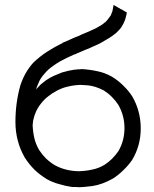

<svg xmlns="http://www.w3.org/2000/svg" viewBox="-20 -745 628 784"><path d="M127 -379.9Q136.7 -390.6 146.5 -400.4Q157.2 -409.2 168.9 -418Q183.6 -427.7 200.2 -435.5Q215.8 -442.4 233.4 -449.2Q246.1 -453.1 259.8 -456.1Q272.5 -459 286.1 -460.9Q289.1 -460.9 291 -460.9Q293.9 -461.9 296.9 -461.9Q296.9 -461.9 303.7 -461.9Q310.5 -462.9 314.5 -462.9Q347.7 -460.9 377.9 -454.1Q408.2 -448.2 437.5 -431.6Q462.9 -416 483.4 -395.5Q504.9 -375 520.5 -350.6Q554.7 -291 554.7 -220.7Q554.7 -150.4 519.5 -91.8Q503.9 -69.3 484.4 -50.8Q464.8 -31.2 442.4 -16.6Q397.5 8.8 357.4 14.6Q318.4 19.5 303.7 19.5Q295.9 19.5 289.1 18.6Q281.2 18.6 274.4 18.6Q247.1 14.6 221.7 6.8Q195.3 0 170.9 -13.7Q143.6 -30.3 121.1 -51.8Q98.6 -74.2 81.1 -101.6Q43 -168 43 -247.1Q43 -326.2 63.5 -397.5Q72.3 -423.8 85 -446.3Q97.7 -468.8 116.2 -489.3Q142.6 -514.6 172.9 -534.2Q203.1 -553.7 235.4 -569.3Q235.4 -569.3 235.4 -569.3Q235.4 -569.3 235.4 -570.3Q247.1 -575.2 258.8 -580.1Q270.5 -585 282.2 -590.8Q291 -593.8 299.8 -597.7Q307.6 -601.6 316.4 -605.5Q330.1 -611.3 344.7 -617.2Q358.4 -623 372.1 -629.9Q377.9 -633.8 383.8 -636.7Q389.6 -640.6 395.5 -643.6Q404.3 -649.4 406.2 -652.3Q409.2 -654.3 409.2 -653.3Q414.1 -659.2 418.9 -664.1Q423.8 -669.9 427.7 -675.8Q430.7 -679.7 432.6 -682.6Q434.6 -686.5 435.5 -690.4Q439.5 -698.2 440.4 -706.1Q442.4 -714.8 443.4 -723.6Q444.3 -723.6 444.3 -723.6Q445.3 -723.6 445.3 -724.6Q447.3 -722.7 449.2 -721.7Q451.2 -720.7 453.1 -719.7Q458 -716.8 462.9 -713.9Q467.8 -710.9 472.7 -708Q475.6 -707 479.5 -705.1Q482.4 -703.1 485.4 -701.2Q488.3 -699.2 492.2 -697.3Q495.1 -695.3 498 -694.3Q498 -692.4 497.1 -691.4Q497.1 -690.4 497.1 -688.5Q495.1 -678.7 492.2 -668.9Q489.3 -659.2 484.4 -649.4Q480.5 -641.6 475.6 -633.8Q470.7 -627 463.9 -620.1Q453.1 -608.4 445.3 -603.5Q437.5 -597.7 434.6 -595.7Q424.8 -588.9 414.1 -583Q403.3 -576.2 392.6 -570.3Q384.8 -566.4 377 -562.5Q369.1 -558.6 361.3 -555.7Q352.5 -551.8 344.7 -547.9Q336.9 -544.9 327.1 -541Q319.3 -538.1 311.5 -534.2Q302.7 -531.2 294.9 -527.3Q291 -525.4 287.1 -523.4Q282.2 -522.5 278.3 -520.5Q252 -508.8 226.6 -495.1Q201.2 -480.5 178.7 -461.9Q168.9 -453.1 161.1 -443.4Q152.3 -433.6 145.5 -422.9Q139.6 -413.1 135.7 -402.3Q130.9 -392.6 127.9 -381.8Q127 -381.8 127 -380.9Q127 -380.9 127 -379.9ZM113.3 -234.4Q114.3 -207 120.1 -181.6Q126 -156.2 139.6 -132.8Q152.3 -113.3 168 -97.7Q184.6 -82 204.1 -70.3Q227.5 -57.6 252.9 -51.8Q277.3 -45.9 303.7 -45.9Q332 -46.9 357.4 -52.7Q382.8 -57.6 407.2 -72.3Q423.8 -83 437.5 -96.7Q451.2 -110.4 462.9 -127Q488.3 -169.9 488.3 -221.7Q488.3 -273.4 462.9 -317.4Q451.2 -335 436.5 -349.6Q421.9 -364.3 403.3 -376Q369.1 -393.6 338.9 -396.5Q308.6 -398.4 308.6 -398.4Q282.2 -397.5 257.8 -391.6Q234.4 -386.7 210.9 -374Q192.4 -364.3 176.8 -351.6Q160.2 -338.9 147.5 -322.3Q134.8 -306.6 127 -289.1Q119.1 -271.5 115.2 -252Q115.2 -248 114.3 -243.2Q114.3 -238.3 113.3 -234.4Z"/></svg>

Font: LeFont
Style: Light
Weight: 300
Designer: Leryon MEDIA
Version: Version 1.0